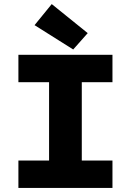

<svg xmlns="http://www.w3.org/2000/svg" viewBox="-20 -919 640 939"><path d="M70 0V-134H220V-517H70V-651H530V-517H380V-134H530V0ZM338 -677 149 -796 233 -899 409 -757Z"/></svg>

Font: Source Code Pro ExtraLight ExtraBold
Style: Regular
Weight: 800
Monospace: yes
Version: Version 1.018;hotconv 1.0.116;makeotfexe 2.5.65601